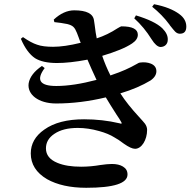

<svg xmlns="http://www.w3.org/2000/svg" viewBox="-20 -843 904 911"><path d="M389 48C520 48 585 27 585 -15C585 -32 578 -44 563 -53C550 -61 532 -65 511 -65C496 -65 477 -63 456 -60C427 -55 396 -52 365 -52C319 -52 282 -58 253 -70C216 -85 198 -108 198 -139C198 -167 211 -190 238 -208C266 -227 303 -236 349 -236C382 -236 416 -231 451 -221C480 -213 504 -203 523 -191C536 -184 551 -174 568 -161C591 -145 608 -137 621 -137C652 -137 678 -179 678 -227C678 -236 675 -246 668 -256C663 -262 654 -273 639 -289C604 -327 574 -364 551 -400C608 -417 656 -438 694 -461C713 -474 722 -489 722 -505C722 -522 713 -534 696 -541C681 -547 663 -549 643 -546C641 -546 636 -544 628 -539C595 -520 557 -503 512 -488L504 -485C488 -517 475 -548 465 -578C528 -597 576 -616 607 -637C625 -649 634 -663 634 -678C634 -705 608 -718 556 -718C554 -718 548 -715 538 -709C506 -688 473 -672 439 -661C436 -676 432 -698 429 -726C428 -735 427 -742 426 -746C422 -778 391 -794 332 -794C299 -794 266 -779 235 -750L238 -738C259 -736 279 -733 299 -729C326 -722 334 -714 345 -687C347 -682 350 -675 353 -666C357 -655 360 -646 363 -640C310 -627 267 -621 232 -621C201 -621 175 -624 156 -631C137 -637 115 -649 89 -667L79 -659C98 -614 121 -584 146 -567C170 -552 205 -544 250 -544C290 -544 338 -549 395 -560C407 -532 421 -500 438 -464C366 -445 302 -435 247 -435C167 -435 151 -465 192 -520L179 -530C142 -505 121 -477 116 -448C108 -395 162 -352 246 -352C324 -352 403 -362 482 -381C495 -359 512 -332 533 -299C544 -283 551 -272 554 -266C560 -257 558 -254 547 -258C492 -271 436 -277 379 -277C299 -277 236 -261 190 -228C147 -198 126 -160 126 -115C126 -64 152 -23 203 7C251 34 313 48 389 48ZM741 -620C762 -620 776 -634 776 -654C777 -673 768 -691 750 -709C726 -732 684 -752 625 -770L617 -756C649 -727 676 -694 699 -657C714 -633 728 -621 741 -620ZM833 -683C854 -683 864 -694 864 -717C864 -740 853 -760 831 -776C803 -797 763 -813 711 -823L702 -811C733 -786 761 -758 785 -725L786 -723C798 -708 806 -698 811 -693C818 -686 826 -683 833 -683Z"/></svg>

Font: AllPunType Bold
Style: Regular
Weight: 700
Version: 1.0